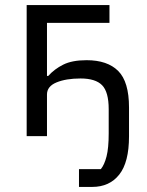

<svg xmlns="http://www.w3.org/2000/svg" viewBox="-20 -536 578 756"><path d="M291 200V130H377Q391 113 399.5 80Q408 47 408 -11V-106Q408 -174 382 -200.5Q356 -227 297 -227Q240 -227 202.5 -211.5Q165 -196 165 -164V0H85V-516H411V-446H165V-237H170Q194 -264 229 -281.5Q264 -299 321 -299Q403 -299 445.5 -256.5Q488 -214 488 -113V1Q488 103 449.5 151.5Q411 200 343 200Z"/></svg>

Font: IBM Plex Sans Var
Style: Regular
Weight: 400
Designer: Mike Abbink, Paul van der Laan, Pieter van Rosmalen
Foundry: Bold Monday
Version: Version 3.000